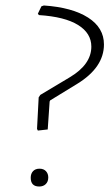

<svg xmlns="http://www.w3.org/2000/svg" viewBox="-20 -677 399 700"><path d="M140 -657Q243 -650 301 -613Q359 -576 359 -515Q359 -431 261 -371L163 -311L161 -307L154 -205L118 -201L115 -207L121 -322L127 -331L234 -395Q313 -442 313 -507Q313 -556 264.5 -586Q216 -616 122 -622L118 -627L131 -654ZM156 -30Q156 -15 147 -6Q138 3 123 3Q92 3 92 -29Q92 -44 100.5 -53Q109 -62 124 -62Q139 -62 147.5 -53Q156 -44 156 -30Z"/></svg>

Font: Alegreya Sans Light
Style: Italic
Weight: 300
Italic angle: -7°
Designer: Juan Pablo del Peral
Foundry: Huerta Tipografica
Version: Version 2.007